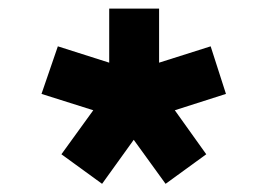

<svg xmlns="http://www.w3.org/2000/svg" viewBox="-20 -568 640 458"><path d="M240.5 -547.5V-418.5L118 -457.5L79 -344L202.5 -305L126.5 -200L223.5 -129.5L299 -234.5L375 -129.5L472 -200L397 -305L519 -344L482.5 -457.5L359.5 -418.5V-547.5Z"/></svg>

Font: Kode
Style: Regular
Weight: 400
Monospace: yes
Designer: Isa Ozler
Foundry: Kadena LLC
Version: Version 1.000;gftools[0.9.28]